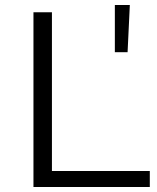

<svg xmlns="http://www.w3.org/2000/svg" viewBox="-20 -749 629 769"><path d="M114 -700H188V-64H580V0H114ZM440 -729H500L491 -540H440Z"/></svg>

Font: Montserrat-Regular
Style: Regular
Weight: 400
Version: Version 7.200